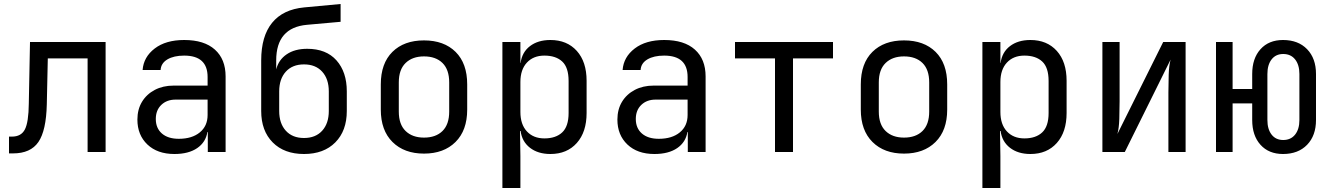

<svg xmlns="http://www.w3.org/2000/svg" viewBox="-20 -760 6640 960"><path d="M25 7V-77H40Q86 -77 104.5 -113Q123 -149 124 -242L130 -550H508V0H418V-468H219L214 -238Q211 -107 172 -50Q133 7 45 7Z M852 10Q767 10 717 -37.5Q667 -85 667 -162Q667 -213 690 -251Q713 -289 754 -310.5Q795 -332 848 -332H1018V-375Q1018 -482 901 -482Q849 -482 817 -463Q785 -444 783 -410H693Q698 -475 753.5 -517.5Q809 -560 901 -560Q1001 -560 1054.5 -512Q1108 -464 1108 -378V0H1019V-100H1017Q1009 -49 966 -19.5Q923 10 852 10ZM874 -66Q940 -66 979 -98Q1018 -130 1018 -185V-262H858Q814 -262 786.5 -235.5Q759 -209 759 -165Q759 -119 789.5 -92.5Q820 -66 874 -66Z M1500 10Q1401 10 1343.5 -48Q1286 -106 1286 -205V-458Q1286 -579 1340.5 -646Q1395 -713 1501 -723L1683 -740V-651L1515 -636Q1361 -622 1361 -458V-413Q1373 -461 1413.5 -488.5Q1454 -516 1516 -516Q1611 -516 1662.5 -458Q1714 -400 1714 -303V-205Q1714 -106 1656.5 -48Q1599 10 1500 10ZM1500 -70Q1558 -70 1591 -106.5Q1624 -143 1624 -205V-303Q1624 -365 1591 -401.5Q1558 -438 1500 -438Q1442 -438 1409 -401.5Q1376 -365 1376 -303V-205Q1376 -143 1409 -106.5Q1442 -70 1500 -70Z M2100 8Q2001 8 1942.5 -50Q1884 -108 1884 -212V-338Q1884 -443 1942 -500.5Q2000 -558 2100 -558Q2200 -558 2258 -500.5Q2316 -443 2316 -338V-212Q2316 -108 2257.5 -50Q2199 8 2100 8ZM2100 -72Q2159 -72 2192.5 -105Q2226 -138 2226 -202V-348Q2226 -412 2192.5 -445Q2159 -478 2100 -478Q2042 -478 2008 -445Q1974 -412 1974 -348V-202Q1974 -138 2008 -105Q2042 -72 2100 -72Z M2492 180V-550H2582V-445H2583Q2590 -499 2630 -529.5Q2670 -560 2732 -560Q2815 -560 2864 -505.5Q2913 -451 2913 -356V-195Q2913 -100 2864 -45Q2815 10 2732 10Q2670 10 2630 -21Q2590 -52 2583 -105H2580L2582 20V180ZM2702 -68Q2759 -68 2791 -98Q2823 -128 2823 -195V-355Q2823 -423 2791 -452.5Q2759 -482 2702 -482Q2647 -482 2614.5 -447Q2582 -412 2582 -350V-200Q2582 -138 2614.5 -103Q2647 -68 2702 -68Z M3252 10Q3167 10 3117 -37.5Q3067 -85 3067 -162Q3067 -213 3090 -251Q3113 -289 3154 -310.5Q3195 -332 3248 -332H3418V-375Q3418 -482 3301 -482Q3249 -482 3217 -463Q3185 -444 3183 -410H3093Q3098 -475 3153.5 -517.5Q3209 -560 3301 -560Q3401 -560 3454.5 -512Q3508 -464 3508 -378V0H3419V-100H3417Q3409 -49 3366 -19.5Q3323 10 3252 10ZM3274 -66Q3340 -66 3379 -98Q3418 -130 3418 -185V-262H3258Q3214 -262 3186.5 -235.5Q3159 -209 3159 -165Q3159 -119 3189.5 -92.5Q3220 -66 3274 -66Z M3855 0V-468H3655V-550H4145V-468H3945V0Z M4500 8Q4401 8 4342.5 -50Q4284 -108 4284 -212V-338Q4284 -443 4342 -500.5Q4400 -558 4500 -558Q4600 -558 4658 -500.5Q4716 -443 4716 -338V-212Q4716 -108 4657.5 -50Q4599 8 4500 8ZM4500 -72Q4559 -72 4592.5 -105Q4626 -138 4626 -202V-348Q4626 -412 4592.5 -445Q4559 -478 4500 -478Q4442 -478 4408 -445Q4374 -412 4374 -348V-202Q4374 -138 4408 -105Q4442 -72 4500 -72Z M4892 180V-550H4982V-445H4983Q4990 -499 5030 -529.5Q5070 -560 5132 -560Q5215 -560 5264 -505.5Q5313 -451 5313 -356V-195Q5313 -100 5264 -45Q5215 10 5132 10Q5070 10 5030 -21Q4990 -52 4983 -105H4980L4982 20V180ZM5102 -68Q5159 -68 5191 -98Q5223 -128 5223 -195V-355Q5223 -423 5191 -452.5Q5159 -482 5102 -482Q5047 -482 5014.5 -447Q4982 -412 4982 -350V-200Q4982 -138 5014.5 -103Q5047 -68 5102 -68Z M5492 0V-550H5578V-254Q5578 -211 5576.5 -165Q5575 -119 5567 -90L5796 -550H5908V0H5822V-297Q5822 -341 5823.5 -387Q5825 -433 5833 -462L5604 0Z M6395 10Q6324 10 6282.5 -36Q6241 -82 6241 -160V-243H6143V0H6060V-550H6143V-315H6241V-390Q6241 -468 6282.5 -514Q6324 -560 6395 -560Q6471 -560 6515.5 -514Q6560 -468 6560 -390V-160Q6560 -82 6515.5 -36Q6471 10 6395 10ZM6396 -60Q6434 -60 6455.5 -87Q6477 -114 6477 -160V-390Q6477 -436 6455.5 -463Q6434 -490 6396 -490Q6359 -490 6338 -463Q6317 -436 6317 -390V-160Q6317 -114 6338 -87Q6359 -60 6396 -60Z"/></svg>

Font: JetBrainsMonoNL NFM
Style: Regular
Weight: 400
Monospace: yes
Designer: Philipp Nurullin, Konstantin Bulenkov
Foundry: JetBrains
Version: Version 2.304; ttfautohint (v1.8.4.7-5d5b);Nerd Fonts 3.3.0